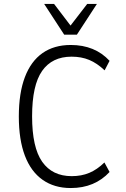

<svg xmlns="http://www.w3.org/2000/svg" viewBox="-20 -940 636 969"><path d="M337 9Q254 9 195 -32.5Q136 -74 105.5 -154.5Q75 -235 75 -352Q75 -470 105.5 -550.5Q136 -631 194.5 -672Q253 -713 337 -713Q398 -713 447 -693Q496 -673 533 -633L508 -585Q470 -621 430.5 -637.5Q391 -654 341 -654Q243 -654 192.5 -582Q142 -510 142 -353Q142 -196 193 -123.5Q244 -51 342 -51Q391 -51 430.5 -67.5Q470 -84 507 -120L533 -72Q496 -32 447 -11.5Q398 9 337 9ZM304 -765 203 -920H253L336 -811L420 -920H469L368 -765Z"/></svg>

Font: Nunito Sans 7pt Condensed Light
Style: Regular
Weight: 300
Width: 3
Designer: Vernon Adams
Foundry: Vernon Adams
Version: Version 3.101;gftools[0.9.27]